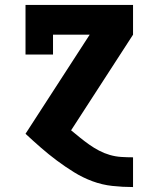

<svg xmlns="http://www.w3.org/2000/svg" viewBox="-20 -540 640 775"><path d="M516 215Q475 215 433.5 210.5Q392 206 353 191.5Q314 177 278.5 155Q243 133 209.5 108Q176 83 144.5 55.5Q113 28 83 0L342 -400H194V-320H83V-520H517V-400L267 -14Q285 1 303 15.5Q321 30 340 43.5Q359 57 380 68Q401 79 423.5 85.5Q446 92 469.5 93.5Q493 95 516 95H517V215Z"/></svg>

Font: Iosevka Etoile Heavy
Style: Regular
Weight: 900
Designer: Belleve Invis
Foundry: Belleve Invis
Version: Version 22.1.2; ttfautohint (v1.8.4)